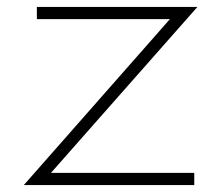

<svg xmlns="http://www.w3.org/2000/svg" viewBox="-20 -532 642 552"><path d="M48.5 0H538.5V-35H126.5L547.5 -512H86V-477H468.5Z"/></svg>

Font: Spartan ExtraLight
Style: Regular
Weight: 200
Designer: Matt Bailey, Mirko Velimirovic
Foundry: Matt Bailey
Version: Version 1.003; ttfautohint (v1.8.3)